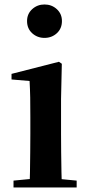

<svg xmlns="http://www.w3.org/2000/svg" viewBox="-20 -821 389 841"><path d="M39.2 0V-29.9L145.8 -40.2H207.8L315.8 -29.9V0ZM109.6 0Q110.6 -25.5 111.3 -67.4Q111.9 -109.4 112.4 -154.8Q112.9 -200.3 112.9 -234.8V-308Q112.9 -358.3 112.3 -394.3Q111.6 -430.4 109.6 -466.2L30.5 -472.9V-497.4L238.1 -550.4L250.8 -541.7L247.4 -387.9V-234.8Q247.4 -200.3 247.9 -154.8Q248.4 -109.4 249.2 -67.4Q250.1 -25.5 251.1 0ZM174.8 -655Q143.6 -655 121 -675.4Q98.5 -695.9 98.5 -728.8Q98.5 -760.3 121 -780.9Q143.6 -801.4 174.8 -801.4Q206.5 -801.4 228.9 -780.9Q251.3 -760.3 251.3 -728.8Q251.3 -695.9 228.9 -675.4Q206.5 -655 174.8 -655Z"/></svg>

Font: Source Han Serif JP VF
Style: Regular
Weight: 250
Designer: Ryoko NISHIZUKA 西塚涼子 (kana & ideographs); Frank Grießhammer (Latin, Greek & Cyrillic); Wenlong ZHANG 张文龙 (bopomofo); San
Foundry: Adobe
Version: Version 2.001;hotconv 1.1.0;makeotfexe 2.6.0